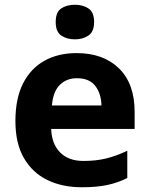

<svg xmlns="http://www.w3.org/2000/svg" viewBox="-20 -780 631 810"><path d="M303 -556Q416 -556 482 -491.5Q548 -427 548 -308V-236H196Q198 -173 233.5 -137Q269 -101 332 -101Q385 -101 428 -111.5Q471 -122 517 -144V-29Q477 -9 432.5 0.5Q388 10 325 10Q243 10 180 -20.5Q117 -51 81 -113Q45 -175 45 -269Q45 -365 77.5 -428.5Q110 -492 168 -524Q226 -556 303 -556ZM304 -450Q261 -450 232.5 -422Q204 -394 199 -335H408Q407 -385 382 -417.5Q357 -450 304 -450ZM296 -760Q329 -760 353 -744.5Q377 -729 377 -687Q377 -646 353 -630Q329 -614 296 -614Q262 -614 238.5 -630Q215 -646 215 -687Q215 -729 238.5 -744.5Q262 -760 296 -760Z"/></svg>

Font: Noto Sans Kayah Li
Style: Bold
Weight: 700
Designer: Monotype Design Team, Sérgio Martins
Foundry: Monotype Imaging Inc.
Version: Version 2.002; ttfautohint (v1.8.4.7-5d5b)